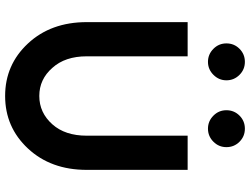

<svg xmlns="http://www.w3.org/2000/svg" viewBox="-133 -830 975 749"><g transform="rotate(90 354.5 -455.5)"><path d="M221.3 -923.3Q191.3 -923.3 170.3 -902.3Q149.3 -881.3 149.3 -851.3Q149.3 -821.7 170.3 -800.7Q191.7 -779.3 221.3 -779.3Q250.7 -779.3 272 -800.7Q293.3 -822 293.3 -851.3Q293.3 -881 272 -902.3Q251 -923.3 221.3 -923.3ZM482 -923.3Q452 -923.3 431 -902.3Q410 -881.3 410 -851.3Q410 -821.7 431 -800.7Q452.3 -779.3 482 -779.3Q511.7 -779.3 533 -800.7Q554 -821.7 554 -851.3Q554 -881.3 533 -902.3Q512 -923.3 482 -923.3ZM66.3 -700V-306.3Q66.3 -166.3 149.7 -77Q232.7 12 354.3 12Q476.3 12 559.3 -77Q642.7 -166.3 642.7 -306.3V-700H509.3V-306.3Q509.3 -222 465 -172.3Q419.7 -121.3 354.3 -121.3Q289.3 -121.3 244.7 -172.3Q199.7 -222 199.7 -306.3V-700Z"/></g></svg>

Font: Unageo Variable
Style: Regular
Weight: 300
Designer: Richard Sepsi
Foundry: Richard Sepsi
Version: Version 2.200